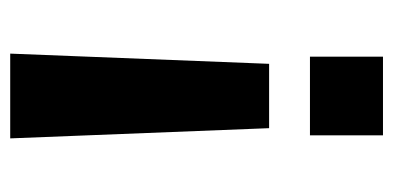

<svg xmlns="http://www.w3.org/2000/svg" viewBox="-217 -343 770 376"><g transform="rotate(90 168.0 -155.0)"><path d="M231 -297 251 210H85L105 -297ZM91 -520H245V-377H91Z"/></g></svg>

Font: Enso
Style: Bold
Weight: 700
Designer: Coji Morishita
Foundry: UNDERFOREST DESIGN
Version: Version 1.000